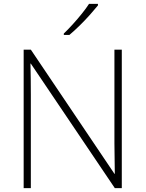

<svg xmlns="http://www.w3.org/2000/svg" viewBox="-20 -1036 751 990"><path d="M608 -66H572L139 -708H137Q138 -667 138.5 -628.5Q139 -590 139 -547V-66H102V-780H139L570 -140H572Q572 -174 571 -217Q570 -260 570 -297V-780H608ZM485 -1008Q468 -987 443.5 -959.5Q419 -932 391 -904.5Q363 -877 338 -856H309V-863Q330 -883 355 -910.5Q380 -938 402.5 -966Q425 -994 439 -1016H485Z"/></svg>

Font: Noto Sans Malayalam UI ExtraLight
Style: Regular
Weight: 200
Designer: Jelle Bosma - Monotype Design Team
Foundry: Monotype Imaging Inc.
Version: Version 2.104; ttfautohint (v1.8.4.7-5d5b)